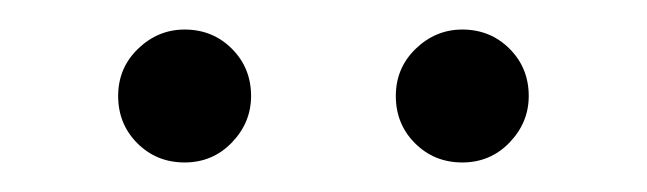

<svg xmlns="http://www.w3.org/2000/svg" viewBox="-20 -757 438 130"><path d="M325 -724Q338 -711 338 -692Q338 -674 325 -660.5Q312 -647 293 -647Q274 -647 261 -660Q248 -673 248 -692Q248 -711 261.5 -724Q275 -737 293 -737Q312 -737 325 -724ZM137 -724Q150 -711 150 -692Q150 -674 137 -660.5Q124 -647 105 -647Q86 -647 73 -660Q60 -673 60 -692Q60 -711 73.5 -724Q87 -737 105 -737Q124 -737 137 -724Z"/></svg>

Font: Nelagoney
Style: Regular
Weight: 400
Designer: Kanati
Foundry: Kanati and Michael Everson
Version: Version 2.000